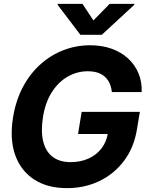

<svg xmlns="http://www.w3.org/2000/svg" viewBox="-20 -974 768 1004"><path d="M330.3 9.8Q228 9.8 158.3 -35.5Q88.6 -80.8 59.1 -164.4Q29.6 -247.9 48.6 -362.7Q63.4 -451.2 100.7 -520.7Q138.1 -590.2 192.4 -638.5Q246.7 -686.7 312.8 -712Q379 -737.3 451 -737.3Q512.7 -737.3 563 -719.5Q613.4 -701.7 649.3 -668.8Q685.3 -635.8 704.1 -591.1Q722.9 -546.3 720.9 -492.4H565Q561.4 -526.5 546.5 -550.9Q531.6 -575.3 505.1 -588.3Q478.6 -601.4 439.1 -601.4Q383.4 -601.4 334.7 -573.7Q285.9 -546 251.8 -493.1Q217.7 -440.1 205.1 -364.5Q192.9 -288.4 205.8 -235.2Q218.7 -181.9 255 -154.1Q291.4 -126.2 348.8 -126.2Q401.1 -126.2 442.6 -144.8Q484.1 -163.5 510.6 -197.7Q537.1 -231.9 544.1 -278.1L575.2 -273.4H388.1L407 -389.1H711.3L696.1 -297.5Q680.5 -201.8 628.5 -132.9Q576.5 -64 499.4 -27.1Q422.3 9.8 330.3 9.8ZM411.3 -953.9 468.4 -867.2 553.5 -953.9H682.8L681.8 -948.6L512.3 -792H400.4L281.4 -948.6L282.4 -953.9Z"/></svg>

Font: Inter Tight
Style: Italic
Weight: 400
Italic angle: -9.39999°
Designer: Rasmus Andersson
Foundry: rsms
Version: Version 3.002